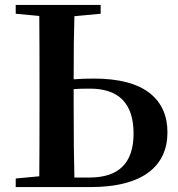

<svg xmlns="http://www.w3.org/2000/svg" viewBox="-20 -762 726 782"><path d="M44 0V-35L140 -44Q141 -144 141 -346V-395Q141 -597 140 -697L44 -706V-742H390V-706L283 -696Q280 -605 280 -439Q319 -442 362 -442Q516 -442 592 -381Q662 -324 662 -223Q662 -120 588 -62Q507 0 347 0ZM283 -39H345Q524 -39 524 -218Q524 -401 346 -401Q301 -401 280 -399V-346Q280 -140 283 -39Z"/></svg>

Font: GenRyuMin TW B
Style: Regular
Weight: 700
Version: Version 1.501;PS 1;hotconv 16.6.51;makeotf.lib2.5.65220